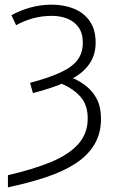

<svg xmlns="http://www.w3.org/2000/svg" viewBox="-20 -563 490 823"><path d="M14 188Q122 163 198.5 131.5Q275 100 315.5 54.5Q356 9 356 -55Q356 -112 326.5 -146.5Q297 -181 245 -204Q218 -193 187 -183Q156 -173 121 -164L109 -208Q192 -230 241.5 -253.5Q291 -277 313 -307Q335 -337 335 -380Q335 -420 317 -445.5Q299 -471 269 -483Q239 -495 202 -495Q160 -495 121.5 -484.5Q83 -474 49 -455L29 -498Q70 -520 113 -531.5Q156 -543 202 -543Q255 -543 297.5 -525.5Q340 -508 365 -472Q390 -436 390 -380Q390 -329 364.5 -291Q339 -253 293 -228Q325 -214 352.5 -191.5Q380 -169 396.5 -135.5Q413 -102 413 -54Q413 9 384.5 56.5Q356 104 303.5 138Q251 172 177.5 196.5Q104 221 14 240Z"/></svg>

Font: Noto Sans Display Light
Style: Regular
Weight: 300
Designer: Monotype Design Team
Foundry: Monotype Imaging Inc.
Version: Version 2.003